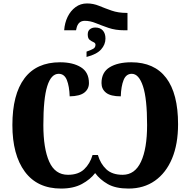

<svg xmlns="http://www.w3.org/2000/svg" viewBox="-20 -1086 1107 1116"><path d="M353 -910Q356 -953 373 -988Q390 -1023 419 -1044.5Q448 -1066 486 -1066Q522 -1066 556 -1052Q590 -1038 628.5 -1024.5Q667 -1011 715 -1011H721V-910H703Q651 -910 610.5 -924Q570 -938 537 -951.5Q504 -965 473 -965Q433 -965 424 -919L422 -910ZM483 -786Q509 -795 522 -802.5Q535 -810 535 -826Q535 -836 523.5 -841Q512 -846 501 -854.5Q490 -863 490 -886Q490 -906 502.5 -916Q515 -926 534 -926Q562 -926 577.5 -909Q593 -892 593 -862Q593 -827 567.5 -798.5Q542 -770 483 -755ZM335 10Q197 10 124.5 -88Q52 -186 52 -359Q52 -537 122 -630.5Q192 -724 329 -724Q404 -724 450.5 -695Q497 -666 497 -603Q497 -569 470.5 -548Q444 -527 385 -526Q383 -585 368.5 -621Q354 -657 321 -657Q277 -657 254.5 -585Q232 -513 232 -359Q232 -223 266 -146.5Q300 -70 375 -70Q435 -70 469 -102Q503 -134 518 -185H549Q564 -134 598 -102Q632 -70 693 -70Q764 -70 799.5 -146Q835 -222 835 -359Q835 -513 811 -585Q787 -657 746 -657Q713 -657 698.5 -621Q684 -585 682 -526Q623 -526 596.5 -547Q570 -568 570 -603Q570 -666 617.5 -695Q665 -724 743 -724Q877 -724 946 -633Q1015 -542 1015 -364Q1015 -248 980 -164.5Q945 -81 880.5 -35.5Q816 10 727 10Q652 10 606.5 -16Q561 -42 533 -80Q505 -43 456 -16.5Q407 10 335 10Z"/></svg>

Font: Noto Serif SemiCondensed ExtraBold
Style: Regular
Weight: 800
Width: 4
Designer: Monotype Design Team
Foundry: Monotype Imaging Inc.
Version: Version 2.015